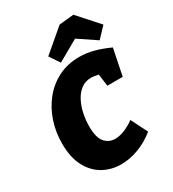

<svg xmlns="http://www.w3.org/2000/svg" viewBox="-232 -1105 1120 1245"><g transform="rotate(-30 327.5 -483.0)"><path d="M304 15Q231 15 170.5 -18.5Q110 -52 73.5 -120.5Q37 -189 37 -293Q37 -379 63 -456.5Q89 -534 138 -594.5Q187 -655 256.5 -690Q326 -725 413 -725Q468 -725 521.5 -710.5Q575 -696 634 -669L594 -472H479L467 -562Q451 -566 437.5 -568Q424 -570 413 -570Q369 -570 337 -545.5Q305 -521 284.5 -481Q264 -441 254.5 -394Q245 -347 245 -302Q245 -217 275.5 -182.5Q306 -148 352 -148Q385 -148 422.5 -163Q460 -178 497 -205L559 -82Q498 -33 432 -9Q366 15 304 15ZM293 -752 242 -828 409 -970 518 -981 655 -828 583 -752 450 -841Z"/></g></svg>

Font: Bitter Black
Style: Italic
Weight: 900
Italic angle: -9°
Designer: Sol Matas, and Bitter project Authors
Foundry: Sol Matas
Version: Version 2.001